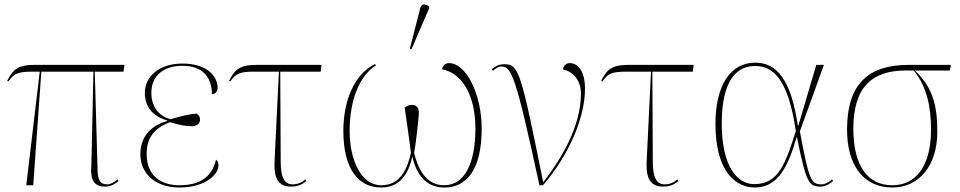

<svg xmlns="http://www.w3.org/2000/svg" viewBox="-20 -825 4276 855"><path d="M97 0H128L164 -506H396L387 -94C383 -42 386 6 448 6C469 6 490 -3 508 -19L503 -26C492 -16 474 -4 457 -4C428 -4 413 -19 414 -86L402 -506H530L534 -536H132C51 -536 35 -508 12 -465L17 -462C42 -497 58 -506 126 -506H157Z M779 10C898 10 953 -51 953 -88C953 -103 948 -109 942 -114C923 -32 864 0 779 0C703 0 633 -36 633 -141C633 -230 690 -263 737 -281C788 -266 806 -263 837 -263C853 -263 871 -274 871 -291C871 -306 865 -312 856 -319C821 -317 791 -309 739 -294C683 -310 654 -353 654 -412C654 -490 711 -532 792 -532C893 -532 923 -470 924 -406C935 -406 949 -414 949 -434C949 -485 903 -542 792 -542C690 -542 625 -485 625 -412C625 -348 661 -307 726 -288V-287C661 -268 605 -225 605 -138C605 -56 667 10 779 10Z M1274 6C1305 6 1326 -3 1344 -19L1339 -26C1328 -16 1310 -4 1283 -4C1244 -4 1230 -39 1230 -106L1228 -506H1408L1412 -536H1120C1039 -536 1023 -508 1000 -465L1005 -462C1030 -497 1046 -506 1114 -506H1222L1203 -114C1200 -62 1202 6 1274 6Z M1812 -605 1891 -788V-796C1874 -808 1857 -811 1851 -787L1805 -608ZM1677 10C1757 10 1798 -45 1816 -128C1835 -45 1879 10 1959 10C2057 10 2125 -68 2125 -252C2125 -406 2056 -544 1979 -544C1964 -544 1951 -533 1949 -516C2023 -504 2097 -421 2097 -252C2097 -104 2052 0 1958 0C1869 0 1838 -89 1824 -144C1832 -183 1842 -279 1845 -315C1847 -340 1839 -358 1814 -358C1802 -358 1791 -353 1782 -346C1793 -276 1800 -219 1810 -144C1795 -80 1767 0 1678 0C1588 0 1537 -112 1537 -242C1537 -371 1576 -484 1654 -534L1650 -540C1559 -495 1509 -379 1509 -242C1509 -68 1579 10 1677 10Z M2382 0H2398C2519 -141 2585 -307 2585 -429C2585 -507 2555 -544 2517 -544C2502 -544 2489 -533 2487 -516C2527 -508 2567 -472 2567 -408C2567 -264 2482 -121 2399 -13C2300 -504 2291 -539 2227 -539C2199 -539 2184 -528 2170 -517L2175 -510C2187 -521 2201 -529 2212 -529C2258 -529 2277 -487 2382 0Z M2931 6C2962 6 2983 -3 3001 -19L2996 -26C2985 -16 2967 -4 2940 -4C2901 -4 2887 -39 2887 -106L2885 -506H3065L3069 -536H2777C2696 -536 2680 -508 2657 -465L2662 -462C2687 -497 2703 -506 2771 -506H2879L2860 -114C2857 -62 2859 6 2931 6Z M3342 10C3448 10 3492 -92 3527 -213H3529C3569 -19 3579 6 3634 6C3654 6 3676 -6 3690 -19L3685 -26C3673 -16 3657 -4 3638 -4C3591 -4 3582 -26 3542 -240L3649 -536H3615L3535 -265H3533C3503 -466 3442 -546 3343 -546C3231 -546 3166 -442 3166 -274C3166 -56 3259 10 3342 10ZM3339 -5C3262 -5 3194 -86 3194 -274C3194 -418 3231 -531 3343 -531C3427 -531 3491 -466 3524 -241C3478 -100 3449 -5 3339 -5Z M3954 10C4073 10 4154 -88 4154 -238C4154 -355 4134 -436 4054 -511H4210L4214 -536H4025C3849 -536 3752 -453 3752 -248C3752 -89 3825 10 3954 10ZM3953 0C3841 0 3780 -91 3780 -252C3780 -443 3869 -511 4013 -511H4049C4109 -438 4126 -344 4126 -249C4126 -78 4054 0 3953 0Z"/></svg>

Font: Noto Serif Display Thin
Style: Regular
Weight: 100
Designer: Monotype Design Team
Foundry: Monotype Imaging Inc.
Version: Version 2.009